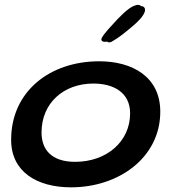

<svg xmlns="http://www.w3.org/2000/svg" viewBox="-20 -760 782 802"><path d="M424 -585.5C425.5 -586 426.5 -586 427.5 -586.5C431 -582.5 437 -581.5 445 -585C479 -604 500.5 -622.5 538.5 -654.5C556 -670 578 -690 585 -712C588.5 -725.5 581.5 -734 570 -734.5C569.5 -734.5 569 -734.5 568.5 -734.5C566.5 -737.5 564 -739 559.5 -739.5C534.5 -741.5 502 -712.5 469 -678C446.5 -653 416.5 -623 405 -601.5C399 -588 411 -584 424 -585.5ZM277 22.5C476.5 22.5 649.5 -102 649.5 -293.5C649.5 -440 532 -504 394.5 -504C188 -504 26.5 -378 26.5 -176C26.5 -42.5 134 22.5 277 22.5ZM294 -84C193.5 -84 153.5 -136.5 153.5 -206.5C153.5 -330 246 -411 370 -411C452.5 -411 523.5 -375 523.5 -286.5C523.5 -167.5 424 -84 294 -84Z"/></svg>

Font: Gluten
Style: Italic
Weight: 400
Italic angle: -13°
Designer: Tyler Finck
Foundry: Etcetera Type Company
Version: Version 0.920